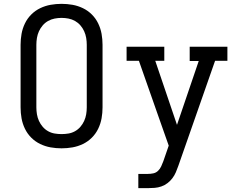

<svg xmlns="http://www.w3.org/2000/svg" viewBox="-20 -763 1240 998"><path d="M300 8Q271 8 243 3Q215 -2 189 -14.5Q163 -27 142.5 -47.5Q122 -68 109.5 -94Q97 -120 92 -148Q87 -176 87 -205V-530Q87 -559 92 -587Q97 -615 109.5 -641Q122 -667 142.5 -687.5Q163 -708 189 -720.5Q215 -733 243 -738Q271 -743 300 -743Q329 -743 357 -738Q385 -733 411 -720.5Q437 -708 457.5 -687.5Q478 -667 490.5 -641Q503 -615 508 -587Q513 -559 513 -530V-205Q513 -176 508 -148Q503 -120 490.5 -94Q478 -68 457.5 -47.5Q437 -27 411 -14.5Q385 -2 357 3Q329 8 300 8ZM300 -66Q318 -66 336 -69Q354 -72 370 -81Q386 -90 398 -104Q410 -118 417.5 -134.5Q425 -151 428 -169Q431 -187 431 -205V-530Q431 -548 428 -566Q425 -584 417.5 -600.5Q410 -617 398 -631Q386 -645 370 -654Q354 -663 336 -666.5Q318 -670 300 -670Q282 -670 264 -666.5Q246 -663 230 -654Q214 -645 202 -631Q190 -617 182.5 -600.5Q175 -584 172 -566Q169 -548 169 -530V-205Q169 -187 172 -169Q175 -151 182.5 -134.5Q190 -118 202 -104Q214 -90 230 -81Q246 -72 264 -69Q282 -66 300 -66ZM699 215V141H748Q763 141 777 138Q791 135 801.5 125Q812 115 818 101.5Q824 88 829 75L857 -6L795 -182L702 -447H638V-520H834V-447H787L900 -114L1013 -446H966V-520H1162V-447H1098L907 99Q901 116 894 132.5Q887 149 876 163.5Q865 178 850.5 189Q836 200 819 206Q802 212 784 213.5Q766 215 748 215Z"/></svg>

Font: Iosevka Plex Etoile
Style: Regular
Weight: 400
Designer: Belleve Invis
Foundry: Belleve Invis
Version: Version 25.1.1; ttfautohint (v1.8.4)